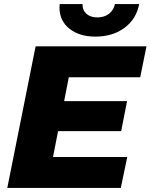

<svg xmlns="http://www.w3.org/2000/svg" viewBox="-20 -929 744 949"><path d="M320 -547 297 -429H608L579 -281H267L242 -153H609L577 0H16L156 -700H704L673 -547ZM274 -892Q274 -903 275 -909H388Q387 -879 407 -861Q427 -843 461 -843Q496 -843 519 -861Q542 -879 548 -909H668Q654 -835 595.5 -791.5Q537 -748 451 -748Q373 -748 323.5 -787Q274 -826 274 -892Z"/></svg>

Font: Idrija
Style: Italic
Weight: 800
Italic angle: -11.3°
Designer: Julieta Ulanovsky
Foundry: Julieta Ulanovsky
Version: Version 7.200